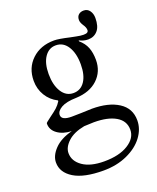

<svg xmlns="http://www.w3.org/2000/svg" viewBox="-145 -614 787 961"><g transform="rotate(-20 248.5 -133.5)"><path d="M483 81Q483 127 452.5 168Q422 209 366 234.5Q310 260 239 260Q135 260 81.5 227Q28 194 28 141Q28 105 61 70.5Q94 36 156 20Q110 18 81 -3Q52 -24 52 -57Q52 -62 58 -66L80 -83Q105 -101 119 -113.5Q133 -126 144 -144V-148Q106 -167 84.5 -202.5Q63 -238 63 -281Q63 -350 109 -393.5Q155 -437 228 -437Q252 -437 308 -424Q315 -423 338 -418Q361 -413 377 -413Q391 -413 397 -417Q403 -421 403 -429Q403 -443 391 -460Q380 -477 380 -490Q380 -508 390.5 -517.5Q401 -527 418 -527Q438 -527 449.5 -511Q461 -495 461 -472Q461 -427 441.5 -405Q422 -383 391 -383Q367 -383 344 -395V-390Q370 -368 381 -340Q392 -312 392 -274Q392 -212 349.5 -172Q307 -132 234 -129Q181 -128 154 -112.5Q127 -97 127 -76Q127 -48 181 -48L233 -49Q269 -51 289 -51Q377 -51 430 -17Q483 17 483 81ZM145 -288Q145 -229 168 -192.5Q191 -156 230 -156Q269 -156 291 -189Q313 -222 313 -279Q313 -338 290 -374.5Q267 -411 227 -411Q190 -411 167.5 -378Q145 -345 145 -288ZM434 113Q434 66 391.5 41Q349 16 275 16Q259 16 223 18Q165 29 134 58Q103 87 103 118Q103 161 144 189.5Q185 218 258 218Q338 218 386 188Q434 158 434 113Z"/></g></svg>

Font: Ibarra Real Nova
Style: Regular
Weight: 400
Designer: Jose Maria Ribagorda & Octavio Pardo
Foundry: Jose Maria Ribagorda
Version: Version 1.014